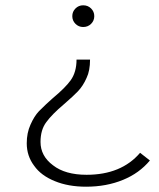

<svg xmlns="http://www.w3.org/2000/svg" viewBox="-20 -546 602 725"><path d="M294 -444Q277 -444 265 -456Q253 -468 253 -485Q253 -502 265 -514Q277 -526 294 -526Q312 -526 324 -514Q336 -502 336 -485Q336 -468 324 -456Q312 -444 294 -444ZM305 159Q238 159 187 138Q135 117 109 80Q81 43 81 -5Q81 -44 95 -75Q109 -107 127 -126Q157 -156 179 -175Q227 -215 247 -243Q269 -274 269 -321H320Q320 -279 307 -252Q294 -222 274 -201Q259 -185 221 -152Q176 -114 155 -85Q133 -56 133 -10Q133 43 180 78Q226 114 307 114Q438 114 509 31L546 60Q506 108 445 133Q382 159 305 159Z"/></svg>

Font: Montserrat Light Alt1
Style: Light
Weight: 500
Designer: Differentunic
Foundry: Julieta Ulanovsky
Version: 0.1